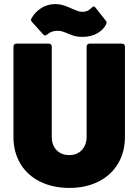

<svg xmlns="http://www.w3.org/2000/svg" viewBox="-20 -914 679 942"><path d="M46 -243V-685Q46 -692 50 -696Q54 -700 61 -700H219Q226 -700 230 -696Q234 -692 234 -685V-243Q234 -202 257.5 -177.5Q281 -153 320 -153Q358 -153 381.5 -178Q405 -203 405 -243V-685Q405 -692 409 -696Q413 -700 420 -700H578Q585 -700 589 -696Q593 -692 593 -685V-243Q593 -168 559 -111Q525 -54 463 -23Q401 8 320 8Q239 8 176.5 -23Q114 -54 80 -111Q46 -168 46 -243ZM314 -749Q295 -757 284.5 -760Q274 -763 263 -763Q232 -763 212 -745Q205 -740 201 -740Q197 -740 192 -745L138 -805Q132 -811 132 -817Q132 -821 135 -825Q152 -855 182.5 -874.5Q213 -894 252 -894Q272 -894 288 -889Q304 -884 317 -878.5Q330 -873 334 -871Q353 -863 363 -859.5Q373 -856 384 -856Q412 -856 428 -875Q435 -882 440 -882Q445 -882 449 -876L498 -814Q505 -806 502 -798Q490 -770 459 -751.5Q428 -733 384 -733Q362 -733 347.5 -737Q333 -741 314 -749Z"/></svg>

Font: Barlow Black
Style: Regular
Weight: 900
Designer: Jeremy Tribby
Foundry: Tribby Type
Version: Version 1.422